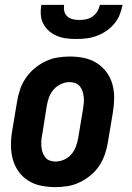

<svg xmlns="http://www.w3.org/2000/svg" viewBox="-20 -760 540 788"><path d="M207 8Q177 8 148 2Q119 -4 95.5 -19Q72 -34 56 -56.5Q40 -79 32.5 -106.5Q25 -134 25 -164Q25 -194 30 -223L50 -343Q54 -368 62.5 -393Q71 -418 86 -440Q101 -462 122 -479.5Q143 -497 167 -508.5Q191 -520 216.5 -524Q242 -528 267 -528Q297 -528 325.5 -522Q354 -516 377.5 -501Q401 -486 417.5 -463.5Q434 -441 441.5 -413.5Q449 -386 448.5 -356Q448 -326 443 -297L423 -177Q419 -152 410.5 -127Q402 -102 387.5 -80Q373 -58 352 -40.5Q331 -23 306.5 -11.5Q282 0 257 4Q232 8 207 8ZM208 -97Q226 -97 243.5 -105Q261 -113 273 -127Q285 -141 291.5 -158.5Q298 -176 301 -194L321 -314Q323 -326 324 -338.5Q325 -351 323.5 -363Q322 -375 318.5 -386Q315 -397 307.5 -406Q300 -415 289 -419Q278 -423 265 -423Q248 -423 230.5 -415Q213 -407 200.5 -393Q188 -379 181.5 -361.5Q175 -344 172 -326L153 -206Q150 -194 149.5 -181.5Q149 -169 150 -157Q151 -145 155 -134Q159 -123 166 -114Q173 -105 184.5 -101Q196 -97 208 -97ZM293 -600Q272 -600 252 -602.5Q232 -605 214 -612.5Q196 -620 181.5 -632.5Q167 -645 158 -662Q149 -679 147.5 -699Q146 -719 150 -740H243Q241 -726 244 -713.5Q247 -701 256.5 -692.5Q266 -684 279 -681Q292 -678 306 -678Q320 -678 334 -681Q348 -684 360 -692.5Q372 -701 379.5 -713.5Q387 -726 390 -740H483Q479 -719 471 -699Q463 -679 448.5 -662Q434 -645 415.5 -632.5Q397 -620 376.5 -612.5Q356 -605 335 -602.5Q314 -600 293 -600Z"/></svg>

Font: Iosevka SS04 Extrabold Oblique
Style: Regular
Weight: 800
Italic angle: -9°
Monospace: yes
Designer: Belleve Invis
Foundry: Belleve Invis
Version: Version 19.0.0; ttfautohint (v1.8.4)